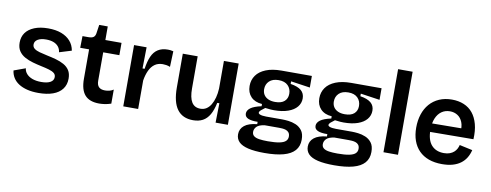

<svg xmlns="http://www.w3.org/2000/svg" viewBox="-70 -1071 4126 1614"><g transform="rotate(10 1993.0 -264.5)"><path d="M274 13Q220 13 178 2.5Q136 -8 105.5 -27.5Q75 -47 57.5 -75Q40 -103 36 -137L135 -173Q137 -148 155 -127Q173 -106 205 -94Q237 -82 282 -82Q332 -82 359.5 -97.5Q387 -113 387 -142Q387 -163 371.5 -175.5Q356 -188 327.5 -196.5Q299 -205 260 -213Q222 -221 185 -231.5Q148 -242 116 -259.5Q84 -277 65 -305.5Q46 -334 46 -377Q46 -426 71 -461Q96 -496 145 -516Q194 -536 263 -536Q328 -536 375.5 -518Q423 -500 452.5 -466.5Q482 -433 490 -386L386 -354Q383 -382 367 -401.5Q351 -421 324.5 -431Q298 -441 262 -441Q216 -441 190 -425Q164 -409 164 -382Q164 -360 180.5 -347Q197 -334 226 -326Q255 -318 293 -310Q333 -302 370.5 -291.5Q408 -281 438.5 -264Q469 -247 486.5 -219.5Q504 -192 504 -149Q504 -97 476.5 -60.5Q449 -24 397.5 -5.5Q346 13 274 13Z M793 12Q710 12 670.5 -32.5Q631 -77 631 -171V-422H555L557 -522H607Q636 -522 650 -531.5Q664 -541 668 -564L679 -639H752V-523H890V-418H752V-176Q752 -139 769.5 -122Q787 -105 822 -105Q841 -105 859.5 -109.5Q878 -114 894 -125V-5Q864 5 838.5 8.5Q813 12 793 12Z M997 0V-263V-523H1104L1101 -342H1119Q1128 -406 1147 -449Q1166 -492 1200 -513.5Q1234 -535 1284 -535Q1293 -535 1304.5 -534Q1316 -533 1331 -529L1326 -395Q1310 -402 1293 -404.5Q1276 -407 1263 -407Q1223 -407 1195 -387Q1167 -367 1149.5 -330Q1132 -293 1124 -243V0Z M1594 13Q1504 13 1458.5 -48.5Q1413 -110 1413 -235V-523H1540V-249Q1540 -170 1564 -131.5Q1588 -93 1638 -93Q1667 -93 1689 -107Q1711 -121 1727 -147.5Q1743 -174 1752.5 -209.5Q1762 -245 1764 -287V-523H1890V-216V0H1785L1788 -166H1770Q1757 -103 1734 -63.5Q1711 -24 1676.5 -5.5Q1642 13 1594 13Z M2233 180Q2148 180 2093.5 167Q2039 154 2013.5 128Q1988 102 1988 63Q1988 17 2024 -12Q2060 -41 2132 -48V-68Q2078 -67 2050 -79.5Q2022 -92 2022 -120Q2022 -147 2050 -168Q2078 -189 2142 -203V-222Q2081 -226 2047 -261.5Q2013 -297 2013 -354Q2013 -405 2040.5 -444Q2068 -483 2122.5 -505Q2177 -527 2255 -527H2514V-428L2350 -452V-430Q2412 -420 2441.5 -395Q2471 -370 2471 -327Q2471 -286 2445 -254.5Q2419 -223 2369.5 -205.5Q2320 -188 2250 -188Q2237 -188 2222 -189Q2207 -190 2175 -194Q2154 -179 2141 -167.5Q2128 -156 2128 -146Q2128 -138 2138 -133Q2148 -128 2164 -126Q2180 -124 2195 -124H2334Q2354 -124 2385.5 -120.5Q2417 -117 2448.5 -104Q2480 -91 2501.5 -63Q2523 -35 2523 16Q2523 72 2491 108.5Q2459 145 2394.5 162.5Q2330 180 2233 180ZM2244 78Q2306 78 2343 70.5Q2380 63 2396 47.5Q2412 32 2412 9Q2412 -13 2402 -25.5Q2392 -38 2376.5 -43Q2361 -48 2345 -49Q2329 -50 2318 -50H2195Q2147 -43 2128 -23.5Q2109 -4 2109 21Q2109 44 2125 56.5Q2141 69 2171 73.5Q2201 78 2244 78ZM2247 -258Q2300 -258 2326.5 -282Q2353 -306 2353 -346Q2353 -389 2325.5 -416.5Q2298 -444 2246 -444Q2194 -444 2166 -417Q2138 -390 2138 -348Q2138 -321 2150.5 -301Q2163 -281 2187.5 -269.5Q2212 -258 2247 -258Z M2828 180Q2743 180 2688.5 167Q2634 154 2608.5 128Q2583 102 2583 63Q2583 17 2619 -12Q2655 -41 2727 -48V-68Q2673 -67 2645 -79.5Q2617 -92 2617 -120Q2617 -147 2645 -168Q2673 -189 2737 -203V-222Q2676 -226 2642 -261.5Q2608 -297 2608 -354Q2608 -405 2635.5 -444Q2663 -483 2717.5 -505Q2772 -527 2850 -527H3109V-428L2945 -452V-430Q3007 -420 3036.5 -395Q3066 -370 3066 -327Q3066 -286 3040 -254.5Q3014 -223 2964.5 -205.5Q2915 -188 2845 -188Q2832 -188 2817 -189Q2802 -190 2770 -194Q2749 -179 2736 -167.5Q2723 -156 2723 -146Q2723 -138 2733 -133Q2743 -128 2759 -126Q2775 -124 2790 -124H2929Q2949 -124 2980.5 -120.5Q3012 -117 3043.5 -104Q3075 -91 3096.5 -63Q3118 -35 3118 16Q3118 72 3086 108.5Q3054 145 2989.5 162.5Q2925 180 2828 180ZM2839 78Q2901 78 2938 70.5Q2975 63 2991 47.5Q3007 32 3007 9Q3007 -13 2997 -25.5Q2987 -38 2971.5 -43Q2956 -48 2940 -49Q2924 -50 2913 -50H2790Q2742 -43 2723 -23.5Q2704 -4 2704 21Q2704 44 2720 56.5Q2736 69 2766 73.5Q2796 78 2839 78ZM2842 -258Q2895 -258 2921.5 -282Q2948 -306 2948 -346Q2948 -389 2920.5 -416.5Q2893 -444 2841 -444Q2789 -444 2761 -417Q2733 -390 2733 -348Q2733 -321 2745.5 -301Q2758 -281 2782.5 -269.5Q2807 -258 2842 -258Z M3218 0V-709H3342V0Z M3719 13Q3655 13 3605.5 -5Q3556 -23 3522 -57.5Q3488 -92 3470.5 -141Q3453 -190 3453 -252Q3453 -314 3470 -366Q3487 -418 3520 -456Q3553 -494 3601 -515Q3649 -536 3709 -536Q3766 -536 3811.5 -517Q3857 -498 3887.5 -460.5Q3918 -423 3933 -367.5Q3948 -312 3944 -239L3534 -236V-309L3869 -312L3826 -271Q3832 -328 3817.5 -364Q3803 -400 3774.5 -418Q3746 -436 3710 -436Q3669 -436 3638.5 -414.5Q3608 -393 3591 -352.5Q3574 -312 3574 -254Q3574 -167 3612.5 -124Q3651 -81 3719 -81Q3748 -81 3769 -89Q3790 -97 3804 -109.5Q3818 -122 3826.5 -138Q3835 -154 3839 -171L3950 -147Q3941 -110 3923 -80.5Q3905 -51 3876.5 -30Q3848 -9 3809 2Q3770 13 3719 13Z"/></g></svg>

Font: Bricolage Grotesque 16pt SemiBold
Style: Regular
Weight: 600
Version: Version 1.001;gftools[0.9.33.dev8+g029e19f]